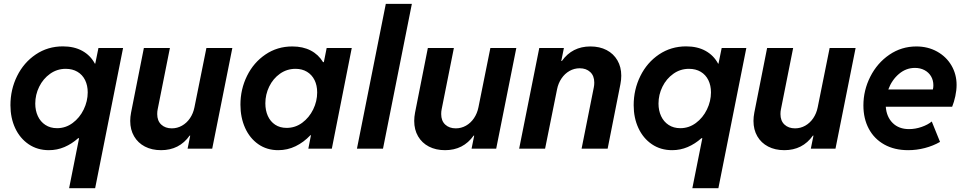

<svg xmlns="http://www.w3.org/2000/svg" viewBox="-20 -772 5011 997"><path d="M390.6 -54.2H385.7Q353 -24.9 314.7 -8.5Q276.4 7.8 233.9 7.8Q174.3 7.8 128.9 -22.9Q83.5 -53.7 58.8 -106.7Q34.2 -159.7 34.2 -225.6Q34.2 -307.1 68.8 -377.2Q103.5 -447.3 165.8 -489.3Q228 -531.2 306.6 -531.2Q365.2 -531.2 407.5 -507.8Q449.7 -484.4 472.7 -441.4H474.6L491.2 -522.9H619.1L474.1 205.1H338.9ZM435.5 -292.5Q435.5 -328.1 421.9 -356Q408.2 -383.8 382.3 -399.2Q356.4 -414.6 321.3 -414.6Q276.4 -414.6 240.2 -388.9Q204.1 -363.3 183.6 -321.8Q163.1 -280.3 163.1 -233.9Q163.1 -198.2 176.5 -169.2Q189.9 -140.1 215.6 -123.3Q241.2 -106.4 276.4 -106.4Q320.8 -106.4 357.2 -133.3Q393.6 -160.2 414.6 -203.4Q435.5 -246.6 435.5 -292.5Z M1082 0H954.1L967.8 -67.9H964.8Q911.1 7.8 816.4 7.8Q768.6 7.8 732.4 -11Q696.3 -29.8 676.3 -64.2Q656.2 -98.6 656.2 -144Q656.2 -165 660.6 -187.5L727.1 -522.9H862.3L798.8 -204.6Q796.4 -193.8 796.4 -179.7Q796.4 -144.5 817.4 -125Q838.4 -105.5 872.1 -105.5Q900.4 -105.5 925 -119.4Q949.7 -133.3 966.6 -158.2Q983.4 -183.1 989.7 -214.8L1051.8 -522.9H1186.5Z M1228.5 -228.5Q1228.5 -308.6 1262.7 -377.9Q1296.9 -447.3 1358.4 -489Q1419.9 -530.8 1498 -530.8Q1552.7 -530.8 1593.3 -509.8Q1633.8 -488.8 1657.7 -449.2H1661.6L1676.3 -522.9H1806.6L1703.1 0H1581.1L1594.7 -69.8H1591.8Q1557.1 -33.2 1514.9 -12.7Q1472.7 7.8 1424.8 7.8Q1365.7 7.8 1321.3 -23.2Q1276.9 -54.2 1252.7 -107.9Q1228.5 -161.6 1228.5 -228.5ZM1627 -292Q1627 -328.6 1613.3 -356.2Q1599.6 -383.8 1574.2 -399.2Q1548.8 -414.6 1514.6 -414.6Q1469.7 -414.6 1433.8 -389.2Q1397.9 -363.8 1377.9 -322.5Q1357.9 -281.2 1357.9 -235.4Q1357.9 -198.7 1370.8 -169.9Q1383.8 -141.1 1408.7 -124.5Q1433.6 -107.9 1468.3 -107.9Q1513.2 -107.9 1549.3 -134.5Q1585.4 -161.1 1606.2 -203.6Q1627 -246.1 1627 -292Z M1983.4 -752H2118.7L1968.8 0H1833.5Z M2556.6 0H2428.7L2442.4 -67.9H2439.5Q2385.7 7.8 2291 7.8Q2243.2 7.8 2207 -11Q2170.9 -29.8 2150.9 -64.2Q2130.9 -98.6 2130.9 -144Q2130.9 -165 2135.3 -187.5L2201.7 -522.9H2336.9L2273.4 -204.6Q2271 -193.8 2271 -179.7Q2271 -144.5 2292 -125Q2313 -105.5 2346.7 -105.5Q2375 -105.5 2399.7 -119.4Q2424.3 -133.3 2441.2 -158.2Q2458 -183.1 2464.4 -214.8L2526.4 -522.9H2661.1Z M2780.3 -522.9H2908.2L2894.5 -455.1H2897.5Q2951.2 -530.8 3045.9 -530.8Q3093.8 -530.8 3129.9 -512Q3166 -493.2 3186 -458.7Q3206.1 -424.3 3206.1 -378.9Q3206.1 -358.4 3201.7 -335.4L3135.3 0H3000L3063.5 -318.4Q3065.9 -329.6 3065.9 -343.3Q3065.9 -378.4 3044.9 -397.9Q3023.9 -417.5 2990.2 -417.5Q2961.9 -417.5 2937.3 -403.6Q2912.6 -389.6 2895.8 -364.7Q2878.9 -339.8 2872.6 -308.1L2810.5 0H2675.8Z M3627 -54.2H3622.1Q3589.4 -24.9 3551 -8.5Q3512.7 7.8 3470.2 7.8Q3410.6 7.8 3365.2 -22.9Q3319.8 -53.7 3295.2 -106.7Q3270.5 -159.7 3270.5 -225.6Q3270.5 -307.1 3305.2 -377.2Q3339.8 -447.3 3402.1 -489.3Q3464.4 -531.2 3543 -531.2Q3601.6 -531.2 3643.8 -507.8Q3686 -484.4 3709 -441.4H3710.9L3727.5 -522.9H3855.5L3710.4 205.1H3575.2ZM3671.9 -292.5Q3671.9 -328.1 3658.2 -356Q3644.5 -383.8 3618.7 -399.2Q3592.8 -414.6 3557.6 -414.6Q3512.7 -414.6 3476.6 -388.9Q3440.4 -363.3 3419.9 -321.8Q3399.4 -280.3 3399.4 -233.9Q3399.4 -198.2 3412.8 -169.2Q3426.3 -140.1 3451.9 -123.3Q3477.5 -106.4 3512.7 -106.4Q3557.1 -106.4 3593.5 -133.3Q3629.9 -160.2 3650.9 -203.4Q3671.9 -246.6 3671.9 -292.5Z M4318.4 0H4190.4L4204.1 -67.9H4201.2Q4147.5 7.8 4052.7 7.8Q4004.9 7.8 3968.8 -11Q3932.6 -29.8 3912.6 -64.2Q3892.6 -98.6 3892.6 -144Q3892.6 -165 3897 -187.5L3963.4 -522.9H4098.6L4035.2 -204.6Q4032.7 -193.8 4032.7 -179.7Q4032.7 -144.5 4053.7 -125Q4074.7 -105.5 4108.4 -105.5Q4136.7 -105.5 4161.4 -119.4Q4186 -133.3 4202.9 -158.2Q4219.7 -183.1 4226.1 -214.8L4288.1 -522.9H4422.9Z M4463.4 -224.6Q4463.4 -303.2 4499.3 -374Q4535.2 -444.8 4598.1 -487.8Q4661.1 -530.8 4738.3 -530.8Q4798.3 -530.8 4846.2 -504.2Q4894 -477.5 4920.7 -431.9Q4947.3 -386.2 4947.3 -331.1Q4947.3 -303.2 4940.7 -272.5Q4934.1 -241.7 4924.3 -217.8H4579.6Q4583.5 -165 4615.5 -133.3Q4647.5 -101.6 4700.2 -101.6Q4732.9 -101.6 4765.4 -112.8Q4797.9 -124 4818.4 -141.1L4861.3 -35.2Q4825.7 -14.6 4782.7 -3.4Q4739.7 7.8 4695.8 7.8Q4624.5 7.8 4572 -21.5Q4519.5 -50.8 4491.5 -103.3Q4463.4 -155.8 4463.4 -224.6ZM4824.2 -307.6Q4826.7 -317.4 4826.7 -329.1Q4826.7 -355.5 4814.5 -376Q4802.2 -396.5 4780.3 -408Q4758.3 -419.4 4731 -419.4Q4684.6 -419.4 4647.7 -387.9Q4610.8 -356.4 4592.8 -307.6Z"/></svg>

Font: Reddit Sans Chocolate
Style: Bold Italic
Weight: 700
Italic angle: -11.25°
Designer: Stephen Hutchings
Version: Version 1.013